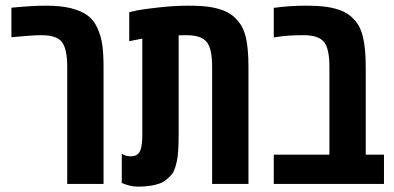

<svg xmlns="http://www.w3.org/2000/svg" viewBox="-20 -660 1414 689"><path d="M21 -632.3Q93.3 -639.6 146.5 -639.6Q199.7 -639.6 236.3 -630.1Q272.9 -620.6 295.2 -603.8Q317.4 -586.9 330.1 -558.3Q342.8 -529.8 347.2 -498Q351.6 -466.3 351.6 -420.4V0H221.2V-420.9Q221.2 -482.9 202.9 -508.3Q184.6 -533.7 128.9 -533.7Q94.2 -533.7 21 -526.4Z M417 -3.4V-107.9Q432.1 -99.1 448.2 -99.1Q464.4 -99.1 472.9 -105.7Q481.4 -112.3 485.4 -125Q490.7 -144.5 490.7 -177.7V-521.5L443.8 -512.2V-616.2Q453.6 -618.7 471.4 -622.6Q489.3 -626.5 547.6 -633.1Q606 -639.6 655.5 -639.6Q705.1 -639.6 734.4 -634.8Q763.7 -629.9 784.9 -621.1Q806.2 -612.3 821.5 -597.9Q836.9 -583.5 846.7 -566.7Q856.4 -549.8 862.3 -525.9Q871.6 -485.4 871.6 -420.4V0H741.2V-420.9Q741.2 -485.4 721.7 -509.5Q702.1 -533.7 648.9 -533.7Q631.8 -533.7 621.1 -533.2V-177.7Q621.1 -107.9 614.3 -80.1Q606.9 -46.4 596.9 -34.9Q586.9 -23.4 576.2 -14.6Q565.4 -5.9 551.3 -1Q537.1 3.9 518.6 6.8Q500 9.8 474.1 9.8Q448.2 9.8 417 -3.4Z M962.4 -631.8Q1020.5 -639.6 1073.5 -639.6Q1126.5 -639.6 1155.8 -634.8Q1185.1 -629.9 1206.3 -621.1Q1227.5 -612.3 1242.9 -597.9Q1258.3 -583.5 1267.8 -566.7Q1277.3 -549.8 1282.7 -525.9Q1292.5 -485.4 1292.5 -420.4V-105H1357.9V0H962.4V-105H1162.1V-420.9Q1162.1 -485.4 1142.6 -509.5Q1123 -533.7 1070.3 -533.7Q1010.3 -533.7 973.6 -527.3L962.4 -525.4Z"/></svg>

Font: Open Sans Hebrew Condensed
Style: Bold
Weight: 700
Width: 3
Foundry: Ascender Corporation, Yanek Iontef
Version: Version 2.001;PS 002.001;hotconv 1.0.70;makeotf.lib2.5.58329